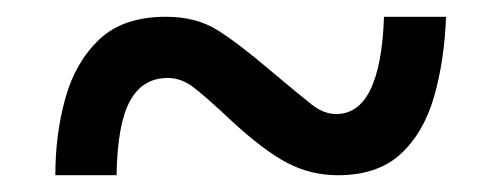

<svg xmlns="http://www.w3.org/2000/svg" viewBox="-20 -471 599 229"><path d="M46 -262Q46 -311 58 -354Q70 -397 98.5 -424Q127 -451 178 -451Q214 -451 239.5 -435Q265 -419 306 -384Q337 -358 351.5 -346.5Q366 -335 381 -335Q434 -335 438 -451H512Q510 -398 497.5 -355Q485 -312 457.5 -287Q430 -262 383 -262Q351 -262 323 -276.5Q295 -291 256 -327Q222 -359 208.5 -368.5Q195 -378 180 -378Q150 -378 135 -350.5Q120 -323 119 -262Z"/></svg>

Font: Noto Serif Yezidi
Style: Bold
Weight: 700
Designer: Dalton Maag Ltd
Foundry: Dalton Maag Ltd
Version: Version 1.001; ttfautohint (v1.8.4.7-5d5b)